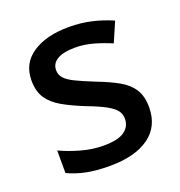

<svg xmlns="http://www.w3.org/2000/svg" viewBox="-107 -641 697 742"><g transform="rotate(-20 242.0 -269.5)"><path d="M441 -152Q441 -73 383 -31.5Q325 10 222 10Q165 10 124.5 1.5Q84 -7 50 -23V-116Q85 -99 132.5 -85.5Q180 -72 225 -72Q285 -72 311.5 -91Q338 -110 338 -142Q338 -160 328 -174.5Q318 -189 290.5 -204.5Q263 -220 210 -240Q158 -261 122.5 -281.5Q87 -302 68 -330.5Q49 -359 49 -404Q49 -474 105.5 -511.5Q162 -549 255 -549Q304 -549 347.5 -539Q391 -529 432 -511L397 -430Q362 -445 325 -455.5Q288 -466 250 -466Q202 -466 177 -451Q152 -436 152 -409Q152 -390 164 -376Q176 -362 204.5 -348Q233 -334 283 -314Q333 -295 368.5 -275Q404 -255 422.5 -226Q441 -197 441 -152Z"/></g></svg>

Font: Noto Sans Sinhala Medium
Style: Regular
Weight: 500
Designer: Jelle Bosma - Monotype Design Team
Foundry: Monotype Imaging Inc.
Version: Version 2.006; ttfautohint (v1.8.4.7-5d5b)